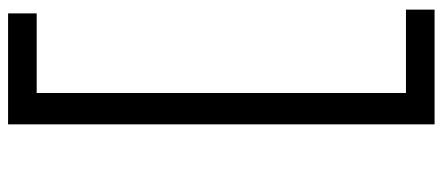

<svg xmlns="http://www.w3.org/2000/svg" viewBox="-320 -516 1060 459"><g transform="rotate(-90 209.5 -287.0)"><path d="M406.5 -797.2V-728.8H216.2V154H415.5V222.4H141.2V-797.2Z"/></g></svg>

Font: Hepta Slab ExtraLight
Style: Regular
Weight: 200
Designer: Michael LaGattuta
Foundry: Michael LaGattuta
Version: Version 1.100